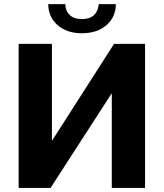

<svg xmlns="http://www.w3.org/2000/svg" viewBox="-20 -926 808 946"><path d="M383.8 -762.2Q309.1 -762.2 263.4 -802.5Q217.8 -842.8 217.8 -905.8H301.8Q301.8 -873.5 322.8 -852.8Q343.8 -832 383.8 -832Q458.5 -832 466.8 -905.8H550.8Q550.8 -842.8 504.9 -802.5Q459 -762.2 383.8 -762.2ZM71.8 0V-710H235.8V-231.9L542 -710H694.8V0H530.8V-466.8L229 0Z"/></svg>

Font: Rawline ExtraBold
Style: Regular
Weight: 800
Designer: Matt McInerney, Pablo Impallari, Rodrigo Fuenzalida
Foundry: Matt McInerney, Pablo Impallari, Rodrigo Fuenzalida
Version: Version 4.020;PS 004.020;hotconv 1.0.88;makeotf.lib2.5.64775